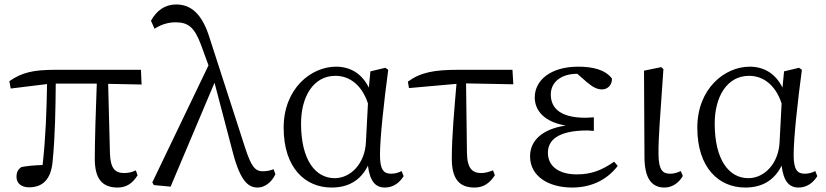

<svg xmlns="http://www.w3.org/2000/svg" viewBox="-20 -827 3704 861"><path d="M465 -451 615 -448 612 -514H229C126 -514 77 -501 22 -463L28 -430L191 -450C189 -331 185 -211 171 -87C136 -86 103 -83 76 -78C62 -68 54 -57 54 -34C54 -4 77 13 110 13C171 13 209 -22 216 -104C227 -215 229 -334 230 -452H414C410 -355 405 -186 405 -116C405 -25 438 14 508 14C546 14 574 -4 597 -41L589 -63C573 -55 555 -51 537 -51C497 -51 475 -70 473 -141Z M1207 -68C1188 -61 1173 -59 1158 -59C1125 -59 1107 -79 1080 -162L917 -666C885 -764 837 -807 770 -807C719 -807 682 -779 657 -734L673 -698C699 -715 731 -727 767 -727C822 -727 851 -707 881 -627L915 -534L663 -9L670 3L745 10L942 -456L1025 -140C1060 -8 1097 14 1136 14C1167 14 1199 -10 1215 -46Z M1621 -191C1617 -93 1552 -28 1481 -28C1394 -28 1330 -110 1330 -273C1330 -393 1385 -487 1484 -487C1550 -487 1604 -443 1630 -363ZM1781 -60C1766 -52 1750 -48 1734 -48C1701 -48 1684 -65 1684 -132C1684 -209 1702 -373 1721 -514L1708 -523L1641 -507L1634 -434C1603 -497 1551 -528 1487 -528C1375 -528 1252 -430 1252 -254C1252 -75 1348 14 1467 14C1540 14 1596 -16 1630 -84C1639 -12 1665 14 1706 14C1744 14 1772 -8 1790 -37Z M2070 -453 2282 -449 2278 -514H2036C1928 -514 1867 -503 1809 -461L1814 -432L2027 -451C2018 -344 2006 -215 2006 -117C2006 -26 2038 14 2108 14C2147 14 2175 -4 2199 -41L2191 -63C2175 -57 2156 -51 2139 -51C2099 -51 2075 -70 2074 -142Z M2734 -102C2680 -64 2632 -45 2567 -45C2485 -45 2437 -82 2437 -142C2437 -193 2474 -242 2615 -242C2621 -242 2631 -241 2643 -240V-301C2632 -300 2614 -299 2605 -299C2496 -299 2450 -340 2450 -403C2450 -463 2502 -496 2567 -496H2569L2610 -460C2638 -436 2658 -426 2680 -426C2708 -426 2726 -450 2724 -475C2694 -515 2637 -528 2573 -528C2449 -528 2378 -467 2378 -390C2378 -332 2420 -280 2517 -264C2415 -249 2357 -199 2357 -126C2357 -37 2439 14 2546 14C2642 14 2709 -29 2750 -83Z M2960 14C2998 14 3027 -11 3042 -38L3033 -60C3018 -53 3003 -48 2985 -48C2952 -48 2934 -64 2933 -133C2932 -211 2940 -293 2955 -517L2945 -526L2868 -510L2870 -125C2870 -27 2902 14 2960 14Z M3476 -191C3472 -93 3407 -28 3336 -28C3249 -28 3185 -110 3185 -273C3185 -393 3240 -487 3339 -487C3405 -487 3459 -443 3485 -363ZM3636 -60C3621 -52 3605 -48 3589 -48C3556 -48 3539 -65 3539 -132C3539 -209 3557 -373 3576 -514L3563 -523L3496 -507L3489 -434C3458 -497 3406 -528 3342 -528C3230 -528 3107 -430 3107 -254C3107 -75 3203 14 3322 14C3395 14 3451 -16 3485 -84C3494 -12 3520 14 3561 14C3599 14 3627 -8 3645 -37Z"/></svg>

Font: Source Han Serif K
Style: Regular
Weight: 400
Designer: Ryoko NISHIZUKA 西塚涼子 (kana & ideographs); Frank Grießhammer (Latin, Greek & Cyrillic); Wenlong ZHANG 张文龙 (bopomofo); San
Foundry: Adobe Systems Incorporated
Version: Version 1.001;PS 1.001;hotconv 16.6.54;makeotf.lib2.5.65590